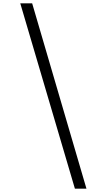

<svg xmlns="http://www.w3.org/2000/svg" viewBox="-20 -960 643 1146"><path d="M427 166 101 -940H172L496 166Z"/></svg>

Font: Poppins-Tabular Light
Style: Regular
Weight: 300
Designer: Ninad Kale (Devanagari), Jonny Pinhorn (Latin)
Foundry: Indian Type Foundry
Version: Version 4.004